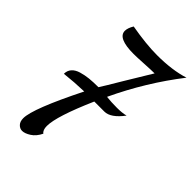

<svg xmlns="http://www.w3.org/2000/svg" viewBox="-236 -825 1013 1013"><g transform="rotate(45 270.0 -319.0)"><path d="M68 -282Q68 -306 82.5 -322.5Q97 -339 124 -347Q151 -355 179.5 -358Q208 -361 247 -361Q264 -387 316 -475L405 -622Q381 -622 329 -619Q277 -616 254 -616Q135 -616 135 -670Q135 -691 152 -719Q265 -699 346 -699Q459 -699 540 -725Q408 -555 315 -357Q350 -353 393 -353Q432 -353 458 -360Q407 -292 360 -292H285Q199 -96 199 -24Q199 7 215 18Q198 53 171.5 70Q145 87 125 87Q108 87 95 73.5Q82 60 82 35Q82 -36 210 -292Q138 -290 68 -282Z"/></g></svg>

Font: TypoPRO Dancing Script
Style: Bold
Weight: 700
Designer: Pablo Impallari
Foundry: Pablo Impallari. www.impallari.com Igino Marini. www.ikern.com
Version: Version 1.002